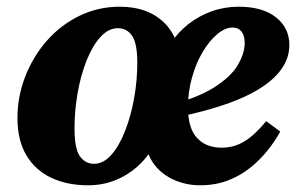

<svg xmlns="http://www.w3.org/2000/svg" viewBox="-20 -536 895 572"><path d="M242 16Q180 16 132.5 -6.5Q85 -29 58.5 -73.5Q32 -118 32 -185Q32 -248 55 -307.5Q78 -367 119 -414Q160 -461 216 -488.5Q272 -516 337 -516Q379 -516 412 -504Q445 -492 469.5 -468Q494 -444 508 -406L486 -403Q509 -439 541 -464Q573 -489 611 -502.5Q649 -516 691 -516Q762 -516 802 -484.5Q842 -453 842 -402Q842 -363 818 -329.5Q794 -296 747 -268Q700 -240 630 -218Q560 -196 467 -179L466 -218Q562 -241 614.5 -273.5Q667 -306 688 -341.5Q709 -377 709 -408Q709 -430 699.5 -442Q690 -454 673 -454Q651 -454 627.5 -434.5Q604 -415 584 -381.5Q564 -348 552 -305Q540 -262 540 -217Q540 -154 567 -125Q594 -96 640 -96Q668 -96 691 -106Q714 -116 734 -134Q754 -152 773 -175L815 -144Q799 -115 776.5 -87Q754 -59 724.5 -35.5Q695 -12 658 2Q621 16 576 16Q536 16 501 1Q466 -14 443.5 -41Q421 -68 415 -104L436 -98Q418 -65 388.5 -39Q359 -13 322 1.5Q285 16 242 16ZM260 -48Q288 -48 311.5 -74.5Q335 -101 352.5 -145.5Q370 -190 379.5 -243Q389 -296 389 -349Q389 -407 373.5 -429.5Q358 -452 331 -452Q303 -452 279 -425.5Q255 -399 237.5 -354.5Q220 -310 211 -257.5Q202 -205 202 -154Q202 -93 218 -70.5Q234 -48 260 -48Z"/></svg>

Font: Source Serif 4 ExtraBold
Style: Italic
Weight: 800
Italic angle: -12°
Designer: Frank Grießhammer
Foundry: Adobe Systems Incorporated
Version: Version 4.004;hotconv 1.0.116;makeotfexe 2.5.65601